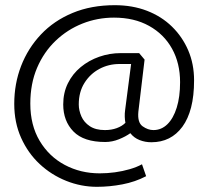

<svg xmlns="http://www.w3.org/2000/svg" viewBox="-20 -614 804 741"><path d="M538 -384 517 -409H446Q403 -409 363 -395Q323 -381 291.5 -355Q260 -329 242 -292.5Q224 -256 224 -211Q224 -147 263.5 -106.5Q303 -66 386 -66Q413 -66 439 -76.5Q465 -87 483 -100Q497 -82 518.5 -73.5Q540 -65 564 -65Q602 -65 632 -80Q662 -95 684 -125Q706 -155 717.5 -199.5Q729 -244 729 -304Q729 -367 706.5 -419.5Q684 -472 643.5 -511.5Q603 -551 547 -572.5Q491 -594 423 -594Q332 -594 260 -564Q188 -534 138 -481Q88 -428 61.5 -359.5Q35 -291 35 -213Q35 -141 61.5 -82Q88 -23 133 19Q178 61 235.5 84Q293 107 354 107Q403 107 452.5 97.5Q502 88 544 66L528 20Q508 31 480.5 39Q453 47 423.5 51Q394 55 365 55Q291 55 230 22.5Q169 -10 133 -70.5Q97 -131 97 -214Q97 -291 123 -352Q149 -413 194.5 -456.5Q240 -500 298 -523Q356 -546 420 -546Q498 -546 555.5 -514Q613 -482 644 -426Q675 -370 675 -297Q675 -240 662 -198.5Q649 -157 626 -134.5Q603 -112 572 -112Q551 -112 530.5 -126.5Q510 -141 514 -183ZM385 -112Q349 -112 326.5 -127Q304 -142 294 -165Q284 -188 284 -211Q284 -259 306 -294Q328 -329 363.5 -348Q399 -367 441 -367H486L463 -190Q461 -176 461.5 -163Q462 -150 464 -140Q451 -127 430.5 -119.5Q410 -112 385 -112Z"/></svg>

Font: Catamaran Light
Style: Regular
Weight: 300
Designer: Pria Ravichandran
Version: Version 2.000